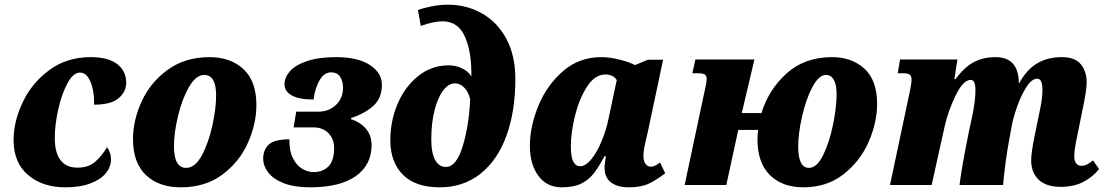

<svg xmlns="http://www.w3.org/2000/svg" viewBox="-20 -790 4726 820"><path d="M38 -192Q38 -271 77 -353.5Q116 -436 191 -491Q266 -546 367 -546Q443 -546 481 -516Q519 -486 519 -437Q519 -398 486.5 -370.5Q454 -343 382 -343Q383 -401 366.5 -440.5Q350 -480 321 -480Q293 -480 268.5 -435Q244 -390 229 -324Q214 -258 214 -200Q214 -138 238.5 -106Q263 -74 311 -74Q356 -74 384.5 -97.5Q413 -121 437 -161Q444 -153 449 -139Q454 -125 454 -108Q454 -78 432.5 -51Q411 -24 367 -7Q323 10 259 10Q162 10 100 -42.5Q38 -95 38 -192Z M548 -196Q548 -277 585.5 -358Q623 -439 697 -492.5Q771 -546 875 -546Q964 -546 1019.5 -495Q1075 -444 1075 -341Q1075 -262 1039 -180.5Q1003 -99 930 -44.5Q857 10 752 10Q658 10 603 -42.5Q548 -95 548 -196ZM903 -382Q903 -470 852 -470Q817 -470 787.5 -419Q758 -368 740.5 -295.5Q723 -223 723 -166Q723 -73 775 -73Q813 -73 842 -126.5Q871 -180 887 -254Q903 -328 903 -382Z M1104 -113Q1104 -150 1128 -172.5Q1152 -195 1216 -195Q1215 -146 1231 -114.5Q1247 -83 1271 -69Q1295 -55 1319 -55Q1359 -55 1383 -79.5Q1407 -104 1407 -158Q1407 -196 1383 -221Q1359 -246 1318 -246H1234L1245 -313H1338Q1384 -313 1414.5 -341.5Q1445 -370 1445 -416Q1445 -444 1432.5 -462.5Q1420 -481 1394 -481Q1365 -481 1345.5 -448.5Q1326 -416 1319 -365Q1257 -365 1226 -382.5Q1195 -400 1195 -430Q1195 -459 1218 -485.5Q1241 -512 1291 -529Q1341 -546 1416 -546Q1508 -546 1559.5 -512.5Q1611 -479 1611 -428Q1611 -371 1574.5 -338Q1538 -305 1480 -286L1479 -281Q1518 -269 1542.5 -240.5Q1567 -212 1567 -171Q1567 -85 1499 -37.5Q1431 10 1305 10Q1237 10 1192 -7.5Q1147 -25 1125.5 -53.5Q1104 -82 1104 -113Z M1647 -191Q1647 -274 1678.5 -347.5Q1710 -421 1767 -466Q1824 -511 1896 -511Q1927 -511 1954.5 -497.5Q1982 -484 1993 -463Q1995 -566 1966 -632.5Q1937 -699 1870 -699Q1831 -699 1777 -679L1765 -747Q1784 -755 1821 -762.5Q1858 -770 1893 -770Q1972 -770 2038 -733Q2104 -696 2142.5 -624.5Q2181 -553 2181 -453Q2181 -315 2143 -210.5Q2105 -106 2032 -48Q1959 10 1858 10Q1754 10 1700.5 -44Q1647 -98 1647 -191ZM1988 -366Q1981 -397 1963 -415.5Q1945 -434 1923 -434Q1896 -434 1873 -404Q1850 -374 1836 -319.5Q1822 -265 1822 -196Q1822 -136 1838.5 -106.5Q1855 -77 1884 -77Q1929 -77 1956 -165Q1983 -253 1988 -366Z M2243 -167Q2243 -250 2279.5 -338.5Q2316 -427 2385 -486.5Q2454 -546 2547 -546Q2583 -546 2625.5 -535.5Q2668 -525 2692 -512L2747 -535H2812L2747 -228Q2745 -221 2736.5 -183Q2728 -145 2728 -124Q2728 -102 2737 -90Q2746 -78 2760 -78Q2768 -78 2775.5 -81.5Q2783 -85 2788.5 -89Q2794 -93 2799 -96L2821 -50Q2783 -21 2750.5 -5.5Q2718 10 2665 10Q2617 10 2589.5 -11Q2562 -32 2562 -73Q2562 -92 2568 -123H2562Q2535 -73 2513.5 -46.5Q2492 -20 2460.5 -5Q2429 10 2379 10Q2315 10 2279 -39.5Q2243 -89 2243 -167ZM2580 -288 2614 -448Q2607 -460 2594 -466Q2581 -472 2566 -472Q2521 -472 2487.5 -420.5Q2454 -369 2436 -296.5Q2418 -224 2418 -166Q2418 -119 2428.5 -99.5Q2439 -80 2458 -80Q2481 -80 2505.5 -110Q2530 -140 2550 -188.5Q2570 -237 2580 -288Z M3215 -195Q3215 -217 3218 -235H3133L3082 0H2904L2985 -381Q2987 -391 2992.5 -415Q2998 -439 2998 -452Q2998 -466 2990.5 -471.5Q2983 -477 2961 -477H2937L2950 -536H3202L3148 -307H3232Q3263 -408 3340 -477Q3417 -546 3533 -546Q3618 -546 3672 -496.5Q3726 -447 3726 -346Q3726 -268 3690.5 -185.5Q3655 -103 3583.5 -46.5Q3512 10 3411 10Q3321 10 3268 -42.5Q3215 -95 3215 -195ZM3553 -386Q3553 -429 3541 -449.5Q3529 -470 3508 -470Q3477 -470 3449.5 -418Q3422 -366 3405.5 -292.5Q3389 -219 3389 -164Q3389 -73 3435 -73Q3469 -73 3496 -128.5Q3523 -184 3538 -259Q3553 -334 3553 -386Z M4384 -105Q4384 -137 4398 -207L4415 -289Q4416 -294 4424 -333.5Q4432 -373 4432 -405Q4432 -454 4410 -454Q4387 -454 4364.5 -419.5Q4342 -385 4325 -337.5Q4308 -290 4301 -253L4290 -192Q4273 -101 4264 0H4078Q4087 -75 4117 -223L4131 -288Q4146 -359 4146 -404Q4146 -449 4126 -449Q4094 -449 4061.5 -382.5Q4029 -316 4014 -248L3959 0H3781L3865 -396Q3866 -402 3869.5 -419.5Q3873 -437 3873 -450Q3873 -465 3865.5 -471Q3858 -477 3838 -477H3814L3824 -536H4069L4056 -452H4061Q4099 -504 4139.5 -525Q4180 -546 4231 -546Q4327 -546 4331 -443V-435H4333Q4365 -493 4409.5 -519.5Q4454 -546 4515 -546Q4571 -546 4596 -515.5Q4621 -485 4621 -438Q4621 -403 4602 -315L4582 -216Q4568 -151 4568 -123Q4568 -103 4576 -92.5Q4584 -82 4598 -82Q4611 -82 4621.5 -87Q4632 -92 4648 -105L4674 -68Q4648 -35 4607.5 -13.5Q4567 8 4510 8Q4448 8 4416 -22.5Q4384 -53 4384 -105Z"/></svg>

Font: Noto Serif NarrowBlack
Style: Italic
Weight: 900
Width: 4
Italic angle: -12°
Designer: Monotype Design Team
Foundry: Monotype Imaging Inc.
Version: Version 1.001